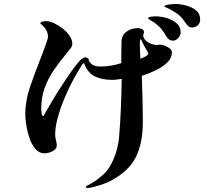

<svg xmlns="http://www.w3.org/2000/svg" viewBox="-20 -858 1040 964"><path d="M725 -590Q715 -608 705 -626Q695 -644 687 -663Q682 -655 682 -646Q682 -604 685 -563Q690 -565 699.5 -569Q709 -573 717 -579Q725 -585 725 -590ZM843 -597Q843 -578 835 -564Q827 -550 812 -537Q790 -518 755.5 -502Q721 -486 692 -477Q694 -419 695.5 -360.5Q697 -302 697 -243Q697 -138 661 -67Q625 4 530 53Q521 58 498 66Q475 74 452.5 80Q430 86 420 86Q418 86 414.5 85Q411 84 411 81Q411 77 416 75Q427 69 438 63Q449 57 459 50Q491 27 511 5.5Q531 -16 547 -52Q560 -80 567.5 -109.5Q575 -139 578 -170Q584 -243 587 -316Q590 -389 591 -462Q579 -460 567 -458.5Q555 -457 543 -457Q494 -457 457 -474Q420 -491 402 -541Q395 -539 392 -533Q371 -501 347.5 -457Q324 -413 303.5 -364Q283 -315 270 -267.5Q257 -220 257 -182Q257 -169 261 -154Q265 -139 265 -128Q265 -115 254.5 -106Q244 -97 229.5 -92.5Q215 -88 204 -88Q177 -88 158 -110Q139 -132 128 -164.5Q117 -197 112 -229.5Q107 -262 107 -283Q107 -353 131 -422.5Q155 -492 180 -555Q183 -562 189.5 -579Q196 -596 203 -615.5Q210 -635 215.5 -651Q221 -667 221 -672Q221 -693 210 -710.5Q199 -728 182 -740Q185 -748 194.5 -750Q204 -752 211 -752Q229 -752 251.5 -741.5Q274 -731 295 -714.5Q316 -698 329.5 -678Q343 -658 343 -639Q343 -625 333 -613.5Q323 -602 315 -591Q279 -548 250 -505.5Q221 -463 204 -416Q187 -369 187 -310Q187 -306 189 -290.5Q191 -275 197 -275Q199 -275 201.5 -281Q204 -287 205 -288Q214 -302 222.5 -317Q231 -332 239 -346Q248 -362 267.5 -393Q287 -424 310 -458.5Q333 -493 354 -521Q375 -549 387 -559Q390 -561 396 -565.5Q402 -570 406 -570Q411 -570 419.5 -566.5Q428 -563 425 -555Q436 -536 450 -530Q464 -524 485 -524Q536 -524 589 -541Q589 -567 589 -593.5Q589 -620 590 -646Q590 -681 615 -699Q640 -717 672 -717Q682 -717 692.5 -712.5Q703 -708 703 -696Q703 -692 701 -688.5Q699 -685 699 -681Q699 -667 711 -655.5Q723 -644 739 -638Q755 -632 767 -632Q772 -632 776 -633Q780 -634 784 -634Q792 -634 806 -629Q820 -624 831.5 -615.5Q843 -607 843 -597ZM887 -695Q887 -682 875.5 -668Q864 -654 850 -654Q837 -654 829 -659.5Q821 -665 814 -677Q804 -696 791.5 -711Q779 -726 762 -739Q754 -746 744.5 -751Q735 -756 726 -762Q724 -764 724 -768Q724 -771 732.5 -773Q741 -775 750.5 -775.5Q760 -776 762 -776Q786 -776 815 -768Q844 -760 865.5 -742.5Q887 -725 887 -695ZM985 -760Q985 -742 973 -731Q961 -720 944 -720Q928 -720 916.5 -736.5Q905 -753 897 -763Q881 -783 861 -795Q850 -802 838.5 -808.5Q827 -815 815 -820Q813 -821 809.5 -822.5Q806 -824 806 -827Q806 -831 818.5 -833.5Q831 -836 844.5 -837Q858 -838 862 -838Q885 -838 914 -830.5Q943 -823 964 -806Q985 -789 985 -760Z"/></svg>

Font: Kaisei HarunoUmi
Style: Bold
Weight: 700
Designer: Font-Kai, 金井和夫
Foundry: KAZUO KANAI
Version: Version 5.003